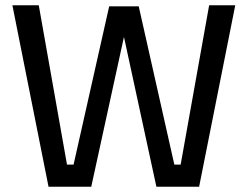

<svg xmlns="http://www.w3.org/2000/svg" viewBox="-20 -708 940 728"><path d="M27 -688H127L234 -84H259L394 -684H506L641 -84H665L773 -688H872L735 0H573L450 -568L326 0H164Z"/></svg>

Font: sheba-seeBold
Style: Regular
Weight: 600
Designer: Mohamed Galeb, the designers
Foundry: Kief Type Foundry
Version: Version 2.010; ttfautohint (v1.5.33-1714) -l 8 -r 50 -G 200 